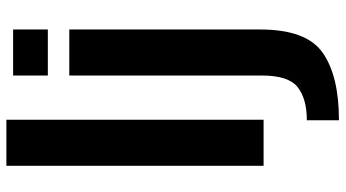

<svg xmlns="http://www.w3.org/2000/svg" viewBox="-254 -570 1055 586"><g transform="rotate(-90 273.0 -277.5)"><path d="M59.5 0H200V-785H59.5ZM198.5 230Q334 230 404.8 180.2Q475.5 130.5 475.5 -10.5V-593H335V-5Q335 76 299.5 104Q264 132 198.5 132ZM335 -764.5V-658.5H475.5V-764.5Z"/></g></svg>

Font: Anybody Thin SemiBold
Style: Regular
Weight: 600
Version: Version 1.113;gftools[0.9.25]